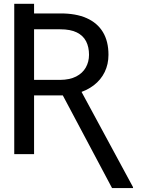

<svg xmlns="http://www.w3.org/2000/svg" viewBox="-20 -797 762 993"><path d="M53.7 -678.7V-777.3H156.2V-678.7ZM53.7 -727.5H291Q372.1 -728 427.7 -703.4Q483.4 -678.7 512.2 -631.1Q541 -583.5 541 -513.7Q541 -464.8 521.5 -424.6Q502 -384.3 465.1 -356Q428.2 -327.6 376 -313.5L349.6 -303.7H133.8V-383.8H291Q340.8 -384.3 374 -401.4Q407.2 -418.5 423.8 -448Q440.4 -477.5 440.4 -513.7Q440.4 -553.7 425.3 -583.3Q410.2 -612.8 377.4 -629.2Q344.7 -645.5 291 -645.5H156.2V0H53.7ZM559.6 175.8 293.9 -324.2H400.4L668 170.9V175.8Z"/></svg>

Font: GitLab Sans
Style: Regular
Weight: 400
Designer: Rasmus Andersson
Foundry: Modifications by GitLab B.V., manufactured by rsms
Version: Version 4.000;git-c8fb6b7